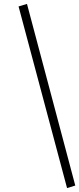

<svg xmlns="http://www.w3.org/2000/svg" viewBox="-20 -762 405 982"><path d="M323 200 75 -729 118 -742 365 187Z"/></svg>

Font: Piazzolla Thin Light
Style: Italic
Weight: 300
Italic angle: -11.3°
Version: Version 2.005